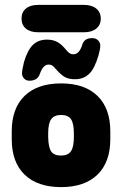

<svg xmlns="http://www.w3.org/2000/svg" viewBox="-20 -754 499 785"><path d="M28 -217V-185Q28 -91 80.5 -40Q133 11 230 11Q326 11 378.5 -40Q431 -91 431 -185V-217Q431 -311 378.5 -362Q326 -413 230 -413Q133 -413 80.5 -362Q28 -311 28 -217ZM282 -209V-193Q282 -153 270 -135.5Q258 -118 229 -118Q201 -118 189.5 -134.5Q178 -151 177 -193V-209Q177 -250 189.5 -267Q202 -284 230 -284Q258 -284 270 -267Q282 -250 282 -209ZM390 -567Q390 -580 381 -589Q372 -598 359 -598H355Q324 -598 316 -570Q304 -532 280 -532Q272 -532 266 -535.5Q260 -539 252 -548Q233 -572 215 -582Q197 -592 172 -592Q136 -592 114 -570Q92 -548 78 -500Q74 -484 72 -472Q70 -460 70 -454Q70 -442 78.5 -433Q87 -424 100 -424Q134 -424 143 -452Q156 -490 179 -490Q187 -490 193 -486.5Q199 -483 206 -474Q229 -448 245 -439Q261 -430 287 -430Q340 -430 365 -481Q375 -501 382.5 -527Q390 -553 390 -567ZM136 -734Q104 -734 86 -719Q68 -704 68 -678Q68 -652 86 -637Q104 -622 136 -622H323Q355 -622 373.5 -637Q392 -652 392 -678Q392 -704 373.5 -719Q355 -734 323 -734Z"/></svg>

Font: Beiruti Black
Style: Regular
Weight: 900
Designer: Arlette Boutros
Foundry: Boutros
Version: Version 1.41